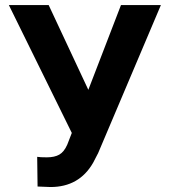

<svg xmlns="http://www.w3.org/2000/svg" viewBox="-20 -731 671 761"><path d="M330.1 -375 459.5 -710.9H617.7L369.1 -124.5L349.1 -85.9Q293.9 10.3 180.2 10.3L128.9 8.3L127.4 -109.4Q139.2 -107.4 165.5 -107.4Q196.3 -107.4 215.1 -118.2Q233.9 -128.9 246.6 -157.7L264.6 -204.1L15.1 -710.9H172.9Z"/></svg>

Font: RobotoInd
Style: Bold
Weight: 700
Designer: Google
Version: Version 2.001150; 2014